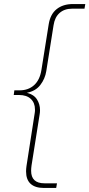

<svg xmlns="http://www.w3.org/2000/svg" viewBox="-20 -750 442 950"><path d="M197 180Q154 180 131.5 159.5Q109 139 109 98Q109 92 109.5 85.5Q110 79 111 72L152 -192Q153 -197 153 -201Q153 -205 153 -209Q153 -241 132.5 -260.5Q112 -280 74 -280H48L51 -303H77Q120 -303 148.5 -328.5Q177 -354 185 -404L221 -630Q229 -680 260.5 -705Q292 -730 341 -730H402L398 -707H336Q299 -707 275 -686Q251 -665 245 -625L209 -398Q203 -360 179.5 -329.5Q156 -299 113 -291Q148 -282 163 -258Q178 -234 178 -205Q178 -200 177.5 -194Q177 -188 176 -183L136 69Q135 76 134.5 82.5Q134 89 134 95Q134 157 200 157H262L258 180Z"/></svg>

Font: MuseoModerno Thin Thin
Style: Italic
Weight: 250
Italic angle: -9°
Version: Version 1.003